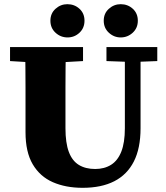

<svg xmlns="http://www.w3.org/2000/svg" viewBox="-20 -880 796 918"><path d="M375 18Q294 18 232.5 -9Q171 -36 136.5 -94.5Q102 -153 102 -248V-362Q102 -411 102 -459.5Q102 -508 101.5 -557Q101 -606 100 -655H295Q294 -607 293.5 -558Q293 -509 293 -460Q293 -411 293 -362V-267Q293 -197 309 -154Q325 -111 357 -91.5Q389 -72 435 -72Q479 -72 511 -92Q543 -112 560 -155Q577 -198 577 -267V-655H652V-267Q652 -171 620 -108Q588 -45 526.5 -13.5Q465 18 375 18ZM28 -588V-655H377V-588L235 -580H163ZM489 -588V-655H732V-588L627 -584H600ZM303 -701Q270 -701 245.5 -723.5Q221 -746 221 -781Q221 -816 245.5 -838Q270 -860 302 -860Q336 -860 360 -838Q384 -816 384 -781Q384 -746 360 -723.5Q336 -701 303 -701ZM557 -701Q525 -701 500.5 -723.5Q476 -746 476 -781Q476 -816 500.5 -838Q525 -860 557 -860Q591 -860 615 -838Q639 -816 639 -781Q639 -746 614.5 -723.5Q590 -701 557 -701Z"/></svg>

Font: Source Serif 4 ExtraBold
Style: Regular
Weight: 800
Designer: Frank Grießhammer
Foundry: Adobe Systems Incorporated
Version: Version 4.004;hotconv 1.0.116;makeotfexe 2.5.65601